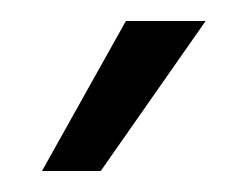

<svg xmlns="http://www.w3.org/2000/svg" viewBox="-20 -913 226 183"><path d="M176 -893 76 -750H20L100 -893Z"/></svg>

Font: Puffins on Iceburgs
Style: Regular
Weight: 400
Version: Version 1.0